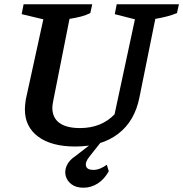

<svg xmlns="http://www.w3.org/2000/svg" viewBox="-20 -672 854 895"><path d="M331 11Q220 11 158 -35Q96 -81 96 -162Q96 -179 100 -207L182 -582L81 -606L90 -652H410L401 -611Q381 -601 358 -595Q335 -589 304 -584L228 -201Q226 -191 225 -183.5Q224 -176 224 -170Q224 -123 257 -99Q290 -75 353 -75Q452 -75 514 -139L609 -582L515 -606L524 -652H814L805 -611Q764 -594 704 -584L630 -218Q608 -107 530.5 -48Q453 11 331 11ZM369 203Q335 203 314 187.5Q293 172 286.5 148.5Q280 125 291 100Q302 75 331 56L433 -23H461L397 58Q376 84 381 102Q386 120 415 120Q431 120 447 113.5Q463 107 478 96L487 126Q467 163 436 183Q405 203 369 203Z"/></svg>

Font: Piazzolla SC SemiBold
Style: Italic
Weight: 600
Italic angle: -11.3°
Designer: Juan Pablo del Peral
Foundry: Huerta Tipografica
Version: Version 1.330